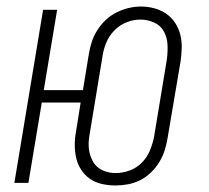

<svg xmlns="http://www.w3.org/2000/svg" viewBox="-20 -560 640 588"><path d="M333 8Q313 8 292.5 3.5Q272 -1 256 -12Q240 -23 229 -39.5Q218 -56 213.5 -75.5Q209 -95 209 -116Q209 -137 213 -158L227 -246H108L67 0H24L112 -530H155L114 -284H234L252 -394Q255 -413 261 -431.5Q267 -450 278 -467.5Q289 -485 304 -499Q319 -513 337 -522Q355 -531 374 -535.5Q393 -540 412 -540Q433 -540 453 -534.5Q473 -529 489 -518Q505 -507 516 -490.5Q527 -474 532 -454.5Q537 -435 536.5 -414Q536 -393 533 -372L493 -136Q490 -117 484 -98.5Q478 -80 467.5 -63Q457 -46 442 -31.5Q427 -17 409 -8Q391 1 371.5 4.5Q352 8 333 8ZM334 -30Q334 -30 334 -30Q334 -30 334 -30Q356 -30 377.5 -38Q399 -46 415 -62.5Q431 -79 439.5 -100Q448 -121 452 -142L491 -378Q494 -401 493 -423Q492 -445 482 -463.5Q472 -482 452 -491Q432 -500 410 -500Q388 -500 367 -491.5Q346 -483 330 -466.5Q314 -450 305.5 -429.5Q297 -409 294 -388L255 -152Q252 -137 251.5 -122Q251 -107 254 -93.5Q257 -80 263.5 -67.5Q270 -55 281 -46.5Q292 -38 306 -34Q320 -30 334 -30Z"/></svg>

Font: Iosevka Curly XLtExObl
Style: Regular
Weight: 200
Width: 7
Italic angle: -9°
Monospace: yes
Designer: Belleve Invis
Foundry: Belleve Invis
Version: Version 11.0.1; ttfautohint (v1.8.3)